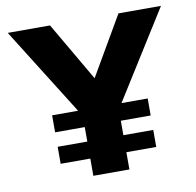

<svg xmlns="http://www.w3.org/2000/svg" viewBox="-76 -745 839 823"><g transform="rotate(-10 343.5 -333.5)"><path d="M265 0V-75H136V-149H265V-212H136V-286H249L10 -667H194L343 -411L492 -667H677L438 -286H552V-212H422V-149H552V-75H422V0Z"/></g></svg>

Font: Atkinson Hyperlegible
Style: Bold
Weight: 700
Designer: Elliott Scott, Megan Eiswerth, Linus Boman, Theodore Petrosky
Foundry: Braille Institute
Version: Version 1.006; ttfautohint (v1.8.3)